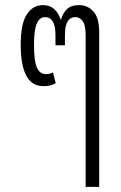

<svg xmlns="http://www.w3.org/2000/svg" viewBox="-20 -546 472 751"><path d="M315 185V-409Q315 -446 304 -462.5Q293 -479 275 -479Q234 -479 234 -409V-369H197V-409Q197 -479 156 -479Q135 -479 124 -454Q113 -429 113 -372Q113 -306 124.5 -281Q136 -256 160 -256Q175 -256 187 -263L198 -221Q187 -214 175.5 -211.5Q164 -209 150 -209Q104 -209 82.5 -250.5Q61 -292 61 -370Q61 -454 85 -490Q109 -526 148 -526Q175 -526 192 -510.5Q209 -495 217 -470H219Q226 -495 242 -510.5Q258 -526 290 -526Q322 -526 345 -501.5Q368 -477 368 -419V185Z"/></svg>

Font: Noto Sans Thai UI ExtCond Light
Style: Regular
Weight: 300
Width: 2
Designer: Monotype Design Team
Foundry: Monotype Imaging Inc.
Version: Version 2.000; ttfautohint (v1.8.4.7-5d5b)